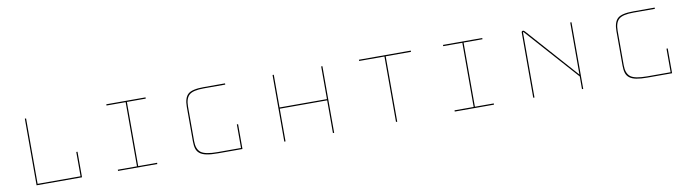

<svg xmlns="http://www.w3.org/2000/svg" viewBox="-28 -1127 5546 1532"><g transform="rotate(-10 2744.5 -360.5)"><path d="M178 -90V-630H188V-100H536V-297H546V-90Z M1156 -90H838V-100H993V-620H838V-630H1156V-620H1003V-100H1156Z M1647 -90Q1592 -90 1557 -97Q1522 -104 1502 -119.5Q1482 -135 1474.5 -159.5Q1467 -184 1467 -219V-499Q1467 -570 1499 -600Q1531 -630 1627 -630H1800V-620H1627Q1539 -620 1508 -592.5Q1477 -565 1477 -499V-219Q1477 -154 1511.5 -127Q1546 -100 1647 -100H1836V-291H1846V-90Z M2185 -90V-630H2195V-365H2579V-630H2589V-90H2579V-355H2195V-90Z M3090 -90V-620H2885V-630H3305V-620H3100V-90Z M3884 -90H3566V-100H3721V-620H3566V-630H3884V-620H3731V-100H3884Z M4229 -622 4597 -208V-630H4607V-90H4597V-193L4219 -617Q4218 -618 4216.5 -619Q4215 -620 4214 -620Q4213 -620 4212.5 -619Q4212 -618 4212 -617V-90H4202V-619Q4202 -625 4206 -628Q4210 -631 4214 -631Q4218 -631 4221 -629Q4224 -627 4229 -622Z M5128 -90Q5073 -90 5038 -97Q5003 -104 4983 -119.5Q4963 -135 4955.5 -159.5Q4948 -184 4948 -219V-499Q4948 -570 4980 -600Q5012 -630 5108 -630H5281V-620H5108Q5020 -620 4989 -592.5Q4958 -565 4958 -499V-219Q4958 -154 4992.5 -127Q5027 -100 5128 -100H5317V-291H5327V-90Z"/></g></svg>

Font: Bungee Hairline
Style: Regular
Weight: 400
Designer: David Jonathan Ross
Foundry: David Jonathan Ross
Version: Version 1.001;PS 1.0;hotconv 1.0.72;makeotf.lib2.5.5900